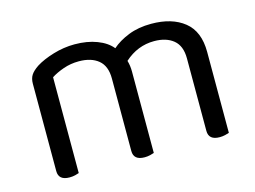

<svg xmlns="http://www.w3.org/2000/svg" viewBox="-73 -597 961 724"><g transform="rotate(-15 408.0 -235.0)"><path d="M661 -314Q661 -363 633 -386Q605 -409 558 -409Q493 -409 442 -363Q448 -343 448 -320V-2Q443 0 432.5 2.5Q422 5 411 5Q368 5 368 -31V-314Q368 -363 340 -386Q312 -409 264 -409Q232 -409 203.5 -399Q175 -389 155 -376V-2Q150 0 140 2.5Q130 5 118 5Q75 5 75 -31V-372Q75 -392 83.5 -405.5Q92 -419 113 -433Q140 -450 181.5 -462.5Q223 -475 265 -475Q314 -475 352 -460.5Q390 -446 410 -421Q436 -444 475 -459.5Q514 -475 564 -475Q645 -475 693 -436.5Q741 -398 741 -318V-2Q736 0 725.5 2.5Q715 5 704 5Q661 5 661 -31V-314Z"/></g></svg>

Font: Baloo Bhai 2
Style: Regular
Weight: 400
Designer: Supriya Tembe, Noopur Datye and Ek Type
Foundry: Ek Type
Version: Version 1.640;PS 1.000;hotconv 16.6.51;makeotf.lib2.5.65220;